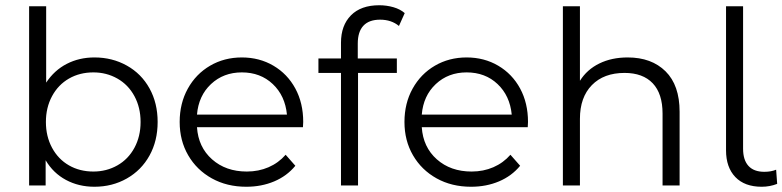

<svg xmlns="http://www.w3.org/2000/svg" viewBox="-20 -707 2983 732"><path d="M340 5Q280 5 231.5 -21Q183 -47 154 -96V0H91V-683H156V-392Q187 -439 234.5 -463.5Q282 -488 340 -488Q408 -488 463.5 -457Q519 -426 550 -370Q581 -314 581 -242Q581 -170 550 -114Q519 -58 463.5 -26.5Q408 5 340 5ZM336 -431Q284 -431 243 -407.5Q202 -384 178.5 -340.5Q155 -297 155 -242Q155 -187 178.5 -143.5Q202 -100 243 -76.5Q284 -53 336 -53Q386 -53 427.5 -76.5Q469 -100 492.5 -143.5Q516 -187 516 -242Q516 -297 492.5 -340.5Q469 -384 427.5 -407.5Q386 -431 336 -431Z M1135 -222H731Q736 -146 788.5 -99.5Q841 -53 921 -53Q966 -53 1004 -69.5Q1042 -86 1069 -117L1106 -75Q1074 -36 1025.5 -15.5Q977 5 919 5Q845 5 787.5 -27Q730 -59 697.5 -115Q665 -171 665 -242Q665 -313 696 -369Q727 -425 781 -456.5Q835 -488 902 -488Q969 -488 1022.5 -456.5Q1076 -425 1106 -369.5Q1136 -314 1136 -242ZM731 -270H1074Q1067 -342 1020 -386.5Q973 -431 902 -431Q832 -431 784.5 -386.5Q737 -342 731 -270Z M1344 -541V-484H1493V-429H1345V0H1280V-429H1194V-484H1280V-544Q1280 -610 1318 -648.5Q1356 -687 1426 -687Q1454 -687 1480 -679.5Q1506 -672 1523 -657L1501 -608Q1472 -632 1429 -632Q1387 -632 1365.5 -609Q1344 -586 1344 -541Z M1992 -222H1588Q1593 -146 1645.5 -99.5Q1698 -53 1778 -53Q1823 -53 1861 -69.5Q1899 -86 1926 -117L1963 -75Q1931 -36 1882.5 -15.5Q1834 5 1776 5Q1702 5 1644.5 -27Q1587 -59 1554.5 -115Q1522 -171 1522 -242Q1522 -313 1553 -369Q1584 -425 1638 -456.5Q1692 -488 1759 -488Q1826 -488 1879.5 -456.5Q1933 -425 1963 -369.5Q1993 -314 1993 -242ZM1588 -270H1931Q1924 -342 1877 -386.5Q1830 -431 1759 -431Q1689 -431 1641.5 -386.5Q1594 -342 1588 -270Z M2571 -281V0H2506V-274Q2506 -350 2468.5 -389.5Q2431 -429 2361 -429Q2282 -429 2236.5 -382.5Q2191 -336 2191 -254V0H2126V-683H2191V-399Q2218 -442 2265 -465Q2312 -488 2373 -488Q2464 -488 2517.5 -435Q2571 -382 2571 -281Z M2748 -134V-683H2813V-140Q2813 -97 2833.5 -74.5Q2854 -52 2894 -52Q2920 -52 2939 -60L2943 -6Q2915 5 2884 5Q2819 5 2783.5 -32Q2748 -69 2748 -134Z"/></svg>

Font: Montserrat Ace
Style: Regular
Weight: 400
Designer: Julieta Ulanovsky
Foundry: Julieta Ulanovsky
Version: Version 1